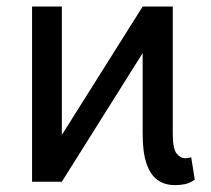

<svg xmlns="http://www.w3.org/2000/svg" viewBox="-20 -548 635 579"><path d="M501 -528.3H410.2V-144Q410.2 -88.4 421.9 -54.4Q433.6 -20.5 455.3 -5.1Q477.1 10.3 507.8 10.3Q523.4 10.3 537.8 7.3Q552.2 4.4 567.4 -6.3L556.6 -73.7Q553.2 -72.8 549.1 -71.8Q544.9 -70.8 539.6 -70.8Q523.9 -70.8 512.5 -85.2Q501 -99.6 501 -144ZM470.2 -483.4 410.2 -528.3 106 -44.9 166.5 0ZM76.7 -528.3V0H166.5V-528.3Z"/></svg>

Font: RobotoDEMO
Style: Regular
Weight: 400
Designer: Christian Robertson
Foundry: Google
Version: Version 2.136